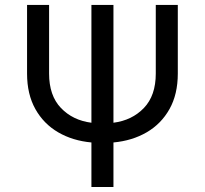

<svg xmlns="http://www.w3.org/2000/svg" viewBox="-20 -747 818 767"><path d="M602.3 -727.3H690.3V-453.1Q690.3 -370.4 657.1 -311.3Q623.9 -252.1 565.9 -218.4Q507.8 -184.7 433.2 -177.9V0H345.2V-177.9Q270.6 -184.7 212.5 -218.4Q154.5 -252.1 121.3 -311.3Q88.1 -370.4 88.1 -453.1V-727.3H176.1V-453.1Q176.1 -365.1 223.4 -315.7Q270.6 -266.3 345.2 -256.7V-727.3H433.2V-256.7Q507.5 -266.3 554.9 -315.7Q602.3 -365.1 602.3 -453.1Z"/></svg>

Font: Inter UI
Style: Regular
Weight: 400
Designer: Rasmus Andersson
Foundry: rsms
Version: 3.2;8d6f07862